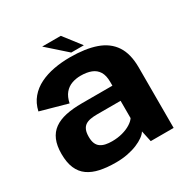

<svg xmlns="http://www.w3.org/2000/svg" viewBox="-165 -866 994 1017"><g transform="rotate(-30 332.5 -357.5)"><path d="M258.7 6.2Q297.2 6.2 330.2 -0.3Q363.2 -6.8 389.2 -17.6Q415.2 -28.4 433.1 -41.4Q451 -54.3 459 -67.8L473.7 0H613.7V-369.8Q613.7 -453.2 580.5 -503.3Q547.3 -553.4 482.9 -576Q418.5 -598.6 324.1 -598.6Q272.6 -598.6 225.4 -589.8Q178.2 -581 139.6 -561.9Q100.9 -542.8 74.1 -511.1Q47.3 -479.5 36.9 -433.7L201.3 -387.9Q208.9 -424.7 226.9 -446.1Q244.8 -467.5 270.2 -476.7Q295.5 -485.9 324.8 -485.9Q362.2 -485.9 389 -475.5Q415.8 -465.1 430.2 -441.7Q444.6 -418.3 444.6 -378.7V-355.9H257.5Q201.9 -355.9 159.3 -346.7Q116.8 -337.4 88 -316.7Q59.3 -296 44.8 -261.9Q30.2 -227.8 30.2 -177.6Q30.2 -124.6 45.5 -89.1Q60.8 -53.5 90.5 -32.5Q120.2 -11.6 162.4 -2.7Q204.5 6.2 258.7 6.2ZM296.5 -101.4Q275.5 -101.4 257.9 -105.1Q240.3 -108.8 227.3 -117.7Q214.3 -126.6 207.4 -142.6Q200.5 -158.5 200.5 -183.9Q200.5 -209.3 207.3 -225.4Q214.2 -241.5 226.8 -249.9Q239.4 -258.3 257.4 -261.5Q275.5 -264.8 297.4 -264.8H442.1V-158.9Q432.4 -144.1 411.1 -130.8Q389.9 -117.4 360.4 -109.4Q331 -101.4 296.5 -101.4ZM343.6 -616.9H420.7L339.8 -721.3H226Z"/></g></svg>

Font: Anybody Thin
Style: Regular
Weight: 100
Designer: Tyler Finck
Foundry: Etcetera Type Company
Version: Version 1.114;gftools[0.9.25]